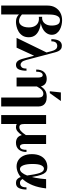

<svg xmlns="http://www.w3.org/2000/svg" viewBox="1026 -1806 1030 3121"><g transform="rotate(90 1540.5 -245.0)"><path d="M70 250V-504Q70 -576 101 -629Q132 -682 186 -711Q240 -740 309 -740Q345 -740 385.5 -731Q426 -722 462.5 -702Q499 -682 522 -649.5Q545 -617 545 -571Q545 -523 513 -480Q481 -437 416 -410.5Q351 -384 253 -384V-416Q292 -411 324 -427.5Q356 -444 375.5 -480.5Q395 -517 395 -570Q395 -631 376 -668Q357 -705 307 -705Q273 -705 254 -683.5Q235 -662 226.5 -629.5Q218 -597 216.5 -562Q215 -527 215 -500V250ZM338 10Q299 10 273.5 0.5Q248 -9 228.5 -25.5Q209 -42 188 -64L215 -87Q242 -63 267 -51.5Q292 -40 321 -40Q367 -40 396 -83Q425 -126 425 -199Q425 -253 405.5 -292Q386 -331 347.5 -350Q309 -369 253 -361V-400Q362 -400 435.5 -377Q509 -354 547 -309.5Q585 -265 585 -199Q585 -136 558 -95.5Q531 -55 491 -32Q451 -9 409.5 0.5Q368 10 338 10Z M840 -503 897 -310 754 0H595ZM1094 -161H1129Q1129 -85 1108.5 -37.5Q1088 10 1033 10Q1003 10 984 -6Q965 -22 953.5 -47Q942 -72 934.5 -101Q927 -130 920 -155L810 -571Q807 -582 799 -603.5Q791 -625 773.5 -643Q756 -661 724 -661Q708 -661 691 -653.5Q674 -646 662.5 -625.5Q651 -605 651 -565H616Q616 -648 643 -692Q670 -736 723 -736Q757 -736 778 -720Q799 -704 811 -679Q823 -654 830.5 -625.5Q838 -597 845 -571L955 -155Q968 -106 988 -85.5Q1008 -65 1032 -65Q1056 -65 1075 -85Q1094 -105 1094 -161Z M1565 250V-350Q1565 -398 1548.5 -416.5Q1532 -435 1503 -435Q1472 -435 1444.5 -412Q1417 -389 1385 -330V-395Q1408 -435 1447 -462.5Q1486 -490 1555 -490Q1609 -490 1643.5 -472.5Q1678 -455 1694 -425.5Q1710 -396 1710 -360V250ZM1240 0V-351Q1240 -384 1230.5 -404.5Q1221 -425 1198 -425Q1185 -425 1172.5 -415Q1160 -405 1152.5 -382Q1145 -359 1145 -319H1110Q1110 -402 1150 -446Q1190 -490 1261 -490Q1305 -490 1337 -469.5Q1369 -449 1385 -395V0ZM1463 -540 1482 -720H1622L1493 -540Z M2175 -85Q2147 -42 2115.5 -16Q2084 10 2047 10Q2013 10 1994 -3.5Q1975 -17 1966.5 -38.5Q1958 -60 1956.5 -84.5Q1955 -109 1955 -130H1850V-480H1995V-130Q1995 -82 2007 -63.5Q2019 -45 2047 -45Q2079 -45 2107 -68Q2135 -91 2175 -150ZM1995 -348V250H1850V-348ZM2299 10Q2256 10 2224 -10.5Q2192 -31 2175 -85V-480H2320V-129Q2320 -96 2330 -75.5Q2340 -55 2362 -55Q2376 -55 2388 -65Q2400 -75 2407.5 -98Q2415 -121 2415 -161H2450Q2450 -79 2410 -34.5Q2370 10 2299 10Z M2685 0Q2626 0 2580.5 -30Q2535 -60 2510 -116Q2485 -172 2485 -249Q2485 -326 2510.5 -382Q2536 -438 2583.5 -469Q2631 -500 2696 -500Q2731 -500 2757 -488Q2783 -476 2803 -441Q2823 -406 2839 -337.5Q2855 -269 2870 -155H2835Q2815 -307 2791.5 -376Q2768 -445 2721 -445Q2689 -445 2667 -401.5Q2645 -358 2645 -259Q2645 -162 2667 -108.5Q2689 -55 2728 -55Q2758 -55 2785 -86Q2812 -117 2833.5 -173.5Q2855 -230 2870 -308Q2885 -386 2892 -480H3042Q3028 -355 2991.5 -264Q2955 -173 2904.5 -114.5Q2854 -56 2797.5 -28Q2741 0 2685 0ZM2953 10Q2918 10 2897.5 -6Q2877 -22 2865.5 -47Q2854 -72 2848 -101Q2842 -130 2835 -155H2870Q2885 -99 2903.5 -77Q2922 -55 2953 -55Q2972 -55 2988.5 -64Q3005 -73 3015 -95.5Q3025 -118 3025 -161H3060Q3060 -85 3036.5 -37.5Q3013 10 2953 10Z"/></g></svg>

Font: Brygada 1918
Style: Regular
Weight: 400
Designer: Mateusz Machalski | Borys Kosmynka | Przemek Hoffer
Foundry: NIEPODLEGLA 2018
Version: Version 3.006